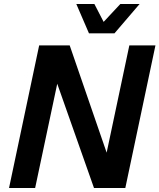

<svg xmlns="http://www.w3.org/2000/svg" viewBox="-20 -936 794 956"><path d="M423 -770H550L675 -916H579L496 -827L450 -916H360ZM25 0H155L265 -519L448 0H604L754 -710H624L511 -176L327 -710H175Z"/></svg>

Font: Geist SemiBold
Style: Italic
Weight: 600
Italic angle: -12°
Designer: Basement.studio, Andrés Briganti, Mateo Zaragoza
Foundry: Basement.studio, Vercel, Andrés Briganti, Guido Ferreyra, Mateo Zaragoza
Version: Version 1.500